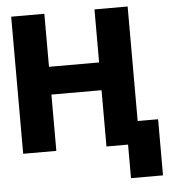

<svg xmlns="http://www.w3.org/2000/svg" viewBox="-59 -765 891 992"><g transform="rotate(-5 386.5 -268.5)"><path d="M36 0H208V-292H468V0H580V174H746V-117H640V-711H468V-436H208V-711H36Z"/></g></svg>

Font: Asimov Pro
Style: Ult
Weight: 900
Designer: Google
Version: Version 2.000980; 2014